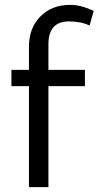

<svg xmlns="http://www.w3.org/2000/svg" viewBox="-20 -769 405 789"><path d="M99 0V-415H27V-482H99V-577Q99 -654 146 -701.5Q193 -749 269 -749Q313 -749 365 -724L348 -664Q313 -681 263 -681Q179 -681 179 -587V-482H329V-415H179V0Z"/></svg>

Font: Cantarell
Style: Regular
Weight: 400
Designer: Dave Crossland, Nikolaus Waxweiler, Florian Fecher, Jacques Le Bailly, Eben Sorkin, Alexei Vanyashin, Alexios Zavras, Em
Version: Version 0.303